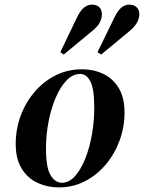

<svg xmlns="http://www.w3.org/2000/svg" viewBox="-20 -796 623 831"><path d="M236 15Q184 15 141 -5.5Q98 -26 73 -67.5Q48 -109 48 -173Q48 -237 69.5 -295Q91 -353 130 -398.5Q169 -444 221 -470Q273 -496 334 -496Q387 -496 428.5 -475.5Q470 -455 494.5 -414Q519 -373 519 -309Q519 -246 497.5 -187.5Q476 -129 437.5 -83.5Q399 -38 347.5 -11.5Q296 15 236 15ZM248 -5Q279 -5 304.5 -33.5Q330 -62 349 -109.5Q368 -157 378 -214.5Q388 -272 388 -329Q388 -412 371 -444Q354 -476 327 -476Q295 -476 268 -448Q241 -420 221 -373Q201 -326 190 -269Q179 -212 179 -155Q179 -70 199 -37.5Q219 -5 248 -5ZM241 -570 311 -716Q327 -750 343.5 -763Q360 -776 378 -776Q398 -776 409.5 -765Q421 -754 421 -734Q421 -718 412.5 -700Q404 -682 378 -661L256 -560ZM402 -570 473 -716Q490 -751 505.5 -763.5Q521 -776 539 -776Q559 -776 571 -765Q583 -754 583 -734Q583 -718 574 -700Q565 -682 540 -661L418 -560Z"/></svg>

Font: DeepMind Serif Display
Style: Italic
Weight: 400
Italic angle: -12°
Designer: Frank Grießhammer / Modifications: Colophon Foundry
Foundry: Colophon Foundry
Version: Version 5.003; ttfautohint (v1.8.2)